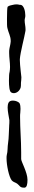

<svg xmlns="http://www.w3.org/2000/svg" viewBox="-20 -722 156 880"><path d="M24 -392C22 -388 21 -370 21 -352C21 -328 23 -302 32 -298C36 -296 39 -295 43 -295C58 -295 71 -307 75 -322C76 -325 76 -336 76 -339V-342C77 -351 78 -360 78 -368C78 -371 71 -423 71 -446V-451C73 -482 93 -556 96 -577C97 -580 97 -584 97 -588C97 -602 93 -615 93 -629C93 -633 94 -637 95 -641C96 -644 96 -648 96 -652C96 -671 89 -700 73 -700H69C66 -701 61 -702 56 -702C50 -702 44 -701 40 -700C33 -698 21 -697 15 -691C13 -689 12 -661 12 -636C12 -616 12 -598 14 -593C18 -574 29 -556 29 -536V-531C28 -517 23 -503 22 -489V-479C22 -458 26 -436 26 -415C26 -407 25 -399 24 -392ZM73 -205 74 -223C74 -232 73 -242 70 -248C66 -255 52 -261 39 -261C30 -261 22 -258 19 -251C16 -245 15 -237 15 -229C15 -210 21 -186 23 -171C23 -163 23 -154 22 -145V-143C20 -117 21 -92 17 -66C14 -50 16 -28 11 -11C10 -7 10 -2 10 4C10 35 21 89 34 105C41 113 51 114 59 120C71 129 71 138 89 138H93C103 137 106 122 106 102C106 68 77 19 77 7V-25C77 -79 72 -132 72 -186C72 -193 72 -199 73 -205Z"/></svg>

Font: Ancial
Style: Regular
Weight: 400
Designer: Daytona Mess (Anne-Dauphine Borione)
Foundry: Daytona Mess (Anne-Dauphine Borione)
Version: Version 1.000;Glyphs 3.2 (3192)